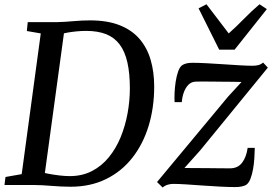

<svg xmlns="http://www.w3.org/2000/svg" viewBox="-26 -844 1242 876"><path d="M100.5 -743H234.5Q272 -744 309.8 -747.5Q347.5 -751 385 -751Q464 -751 519.8 -729Q575.5 -707 610.2 -666.8Q645 -626.5 661.2 -571.2Q677.5 -516 677.5 -449.5Q677.5 -352.5 652 -269.2Q626.5 -186 577.5 -123.8Q528.5 -61.5 457.5 -26.8Q386.5 8 296 8Q272.5 8 250.8 6.8Q229 5.5 208.2 4Q187.5 2.5 167.5 1.2Q147.5 0 126.5 0H-5.5L-1 -36.5L73 -49.5L160 -691.5L96.5 -702.5ZM174 -20 158.5 -60Q172.5 -55.5 196 -51Q219.5 -46.5 245.5 -43.5Q271.5 -40.5 292 -40.5Q349 -40.5 393.5 -63.5Q438 -86.5 470.8 -126.8Q503.5 -167 524.5 -218.2Q545.5 -269.5 556 -326.8Q566.5 -384 566.5 -440.5Q566.5 -509.5 555.2 -559.2Q544 -609 520.2 -640.8Q496.5 -672.5 458.8 -687.8Q421 -703 367 -703Q345 -703 322.5 -700.8Q300 -698.5 281.5 -695.2Q263 -692 252 -689L270 -723ZM1076 -470Q1063.5 -470.5 1040.8 -470.8Q1018 -471 990.5 -471.2Q963 -471.5 937 -471.8Q911 -472 891.5 -472Q872 -472 865.5 -471.5Q846.5 -470.5 833.2 -456.8Q820 -443 812.5 -422Q805 -401 803.5 -378H770.5Q769.5 -394.5 770.5 -419.8Q771.5 -445 775.5 -471.2Q779.5 -497.5 787 -518.5Q794.5 -539.5 806 -547Q812 -551 822.8 -554.2Q833.5 -557.5 852 -557.5Q879 -557.5 916.5 -555.5Q954 -553.5 994 -550.8Q1034 -548 1069.2 -546Q1104.5 -544 1126.5 -544Q1140.5 -544 1152 -546.8Q1163.5 -549.5 1174.5 -558.5L1196 -535.5L887.5 -158L815.5 -77.5Q835.5 -77.5 865.2 -77.2Q895 -77 926.5 -76.8Q958 -76.5 984.2 -76.2Q1010.5 -76 1023.5 -76Q1059 -76 1078.5 -101.5Q1098 -127 1104 -169.5H1136.5Q1136 -148.5 1134.5 -122.8Q1133 -97 1128.5 -72Q1124 -47 1116.5 -27.8Q1109 -8.5 1097 -0.5Q1090.5 3.5 1078 6.5Q1065.5 9.5 1046.5 9.5Q1018.5 9.5 979.5 7.5Q940.5 5.5 899 2.5Q857.5 -0.5 822 -2.8Q786.5 -5 764.5 -5Q751.5 -5 739 -1.2Q726.5 2.5 716 11.5L690.5 -13.5L1014.5 -403ZM974 -617.5 880 -806 916 -824.5Q940.5 -792.5 966 -759Q991.5 -725.5 1017.5 -691.5Q1054.5 -724.5 1086.8 -757.8Q1119 -791 1158 -824.5L1191.5 -802.5L1044.5 -617.5Z"/></svg>

Font: Merriweather 36pt
Style: Italic
Weight: 400
Italic angle: -7.8°
Version: Version 2.101